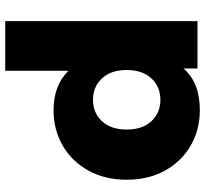

<svg xmlns="http://www.w3.org/2000/svg" viewBox="-45 -546 785 735"><g transform="rotate(90 347.5 -178.5)"><path d="M668 -271Q668 -187 632.5 -123.5Q597 -60 536.5 -25.5Q476 9 402 9Q307 9 251 -48V194H61V-542H242V-488Q295 -551 402 -551Q476 -551 536.5 -516.5Q597 -482 632.5 -418.5Q668 -355 668 -271ZM476 -271Q476 -331 444 -365.5Q412 -400 362 -400Q312 -400 280 -365.5Q248 -331 248 -271Q248 -211 280 -176.5Q312 -142 362 -142Q412 -142 444 -176.5Q476 -211 476 -271Z"/></g></svg>

Font: Idrija
Style: Regular
Weight: 800
Designer: Julieta Ulanovsky
Foundry: Julieta Ulanovsky
Version: Version 7.200